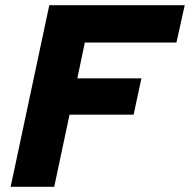

<svg xmlns="http://www.w3.org/2000/svg" viewBox="-20 -720 732 740"><path d="M21 0 170 -700H692L660 -556H307L278 -418H525L495 -278H248L189 0Z"/></svg>

Font: Red Hat Text VF
Style: Italic
Weight: 400
Italic angle: -12°
Designer: Pentagram, MCKL
Foundry: Pentagram, MCKL
Version: Version 1.023